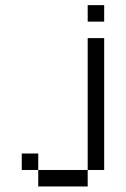

<svg xmlns="http://www.w3.org/2000/svg" viewBox="-20 -582 478 728"><path d="M312.5 -562.5H375V-500H312.5ZM312.5 -437.5H375V62.5H312.5ZM125 62.5H312.5V125H125ZM62.5 0H125V62.5H62.5Z"/></svg>

Font: Pixel Operator
Style: Regular
Weight: 400
Designer: Jayvee Enaguas (HarvettFox96)
Version: 2016.04.25